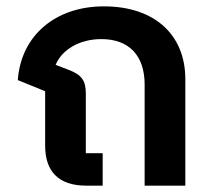

<svg xmlns="http://www.w3.org/2000/svg" viewBox="-20 -584 671 604"><path d="M251 0H303V-102H250V-289C250 -331 237 -349 194 -365L155 -380C175 -428 230 -461 299 -461C386 -461 435 -409 435 -318V0H563V-335C563 -474 467 -564 307 -564C154 -564 46 -472 36 -332L122 -297V-126C122 -46 163 0 251 0Z"/></svg>

Font: IBM Plex Thai SemiBold
Style: Regular
Weight: 600
Designer: Mike Abbink, Paul van der Laan, Pieter van Rosmalen, Ben Mitchell, Mark Frömberg
Foundry: Bold Monday
Version: Version 1.0